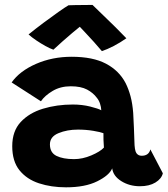

<svg xmlns="http://www.w3.org/2000/svg" viewBox="-20 -772 698 800"><path d="M255 8.5Q193.5 8.5 142.5 -8.2Q91.5 -25 61.2 -62.5Q31 -100 31 -163Q31 -225.5 66.2 -263.5Q101.5 -301.5 159 -319Q216.5 -336.5 283.5 -336.5Q322 -336.5 356 -328Q390 -319.5 402 -312.5Q401.5 -325.5 396.8 -340Q392 -354.5 383.5 -364.5Q368.5 -385 342.8 -398.8Q317 -412.5 275 -412.5Q232 -412.5 199.5 -393.2Q167 -374 150.5 -350L28.5 -428.5Q62 -476 130 -505.8Q198 -535.5 278.5 -535.5Q367 -535.5 421.8 -506.5Q476.5 -477.5 503.5 -425.5Q516 -400.5 524 -370.5Q532 -340.5 535 -301.5Q537 -268 538 -239Q539 -210 540 -184Q540.5 -145.5 548.2 -134.2Q556 -123 570 -123Q600 -123 606.5 -149.5L658.5 -50Q653 -27 627.5 -11.5Q602 4 563 4Q519.5 4 485.5 -17.2Q451.5 -38.5 447.5 -70.5Q435.5 -41.5 385 -16.5Q334.5 8.5 255 8.5ZM288.5 -109Q324 -109 360.5 -124.5Q397 -140 413 -157Q412 -172.5 411.2 -189Q410.5 -205.5 411 -217Q400 -221.5 369.2 -226.8Q338.5 -232 305 -232Q259.5 -232 223.8 -217.2Q188 -202.5 188 -170.5Q188 -136 215.2 -122.5Q242.5 -109 288.5 -109ZM365.5 -751.5Q384.5 -733 410.2 -708.2Q436 -683.5 461.8 -658Q487.5 -632.5 506.5 -612.5Q481 -594.5 453.5 -580.2Q426 -566 404.5 -559Q389.5 -577 371.5 -597Q353.5 -617 337.2 -634.2Q321 -651.5 312.5 -660.5Q301 -651.5 281.5 -635Q262 -618.5 240.8 -599.8Q219.5 -581 202.5 -565Q189 -569.5 169.5 -580.2Q150 -591 130.8 -604Q111.5 -617 99 -628.5Q128.5 -652.5 162 -677.5Q195.5 -702.5 223.5 -722.2Q251.5 -742 265.5 -750Q274 -750.5 293.8 -750.8Q313.5 -751 334 -751.2Q354.5 -751.5 365.5 -751.5Z"/></svg>

Font: Grandstander
Style: Bold
Weight: 700
Designer: Tyler Finck
Foundry: Etcetera Type Co
Version: Version 1.200; ttfautohint (v1.8.3)